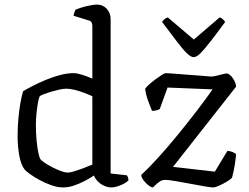

<svg xmlns="http://www.w3.org/2000/svg" viewBox="-20 -820 1088 840"><path d="M256 0Q232 0 205 -9.5Q178 -19 154 -32Q130 -45 112.5 -57.5Q95 -70 88 -78Q72 -98 64.5 -138.5Q57 -179 57 -223Q57 -264 60.5 -302Q64 -340 69.5 -370.5Q75 -401 81 -421Q96 -430 122 -443.5Q148 -457 179 -470Q210 -483 242 -491.5Q274 -500 302 -500Q317 -500 339 -493Q361 -486 384 -476V-707Q384 -714 381 -721Q378 -728 367 -731L302 -751Q303 -759 305.5 -766Q308 -773 310 -777Q320 -782 338 -787.5Q356 -793 375 -796.5Q394 -800 404 -800Q430 -800 447 -781.5Q464 -763 464 -736V-61L535 -53Q537 -51 539.5 -44.5Q542 -38 542 -31Q535 -23 521.5 -16Q508 -9 493.5 -4.5Q479 0 468 0Q451 0 435 -7.5Q419 -15 407.5 -27Q396 -39 391 -52Q373 -40 350 -28Q327 -16 303 -8Q279 0 256 0ZM277 -65Q287 -65 305 -70.5Q323 -76 344.5 -84Q366 -92 384 -100V-399Q369 -406 348 -414Q327 -422 306 -427Q285 -432 269 -432Q256 -432 233 -426.5Q210 -421 187.5 -413.5Q165 -406 154 -400Q149 -389 145.5 -368Q142 -347 139.5 -322Q137 -297 137 -273Q137 -238 140 -206.5Q143 -175 147.5 -153Q152 -131 157 -123Q162 -117 176 -107.5Q190 -98 208.5 -88.5Q227 -79 245.5 -72Q264 -65 277 -65ZM649 0Q641 0 629 -9.5Q617 -19 607.5 -32Q598 -45 598 -55Q632 -86 673.5 -132Q715 -178 758 -230.5Q801 -283 840.5 -334.5Q880 -386 910 -429L713 -437L679 -343Q676 -341 667 -338Q658 -335 645 -335Q638 -352 628 -379Q618 -406 615 -432Q620 -439 632 -450Q644 -461 659.5 -472.5Q675 -484 687.5 -492Q700 -500 706 -500Q711 -500 730.5 -498.5Q750 -497 776 -495Q802 -493 828.5 -491Q855 -489 875.5 -487.5Q896 -486 903 -485Q912 -485 928.5 -489Q945 -493 959 -496.5Q973 -500 976 -498Q989 -493 1000.5 -475Q1012 -457 1013 -441L737 -90L920 -69L975 -160Q988 -159 998 -154.5Q1008 -150 1013 -146Q1012 -138 1011 -126.5Q1010 -115 1007.5 -100.5Q1005 -86 1002 -71Q999 -56 995 -42Q986 -33 969.5 -23.5Q953 -14 937 -7Q921 0 913 0Q902 0 873.5 -5Q845 -10 810.5 -16.5Q776 -23 746.5 -28Q717 -33 702 -33Q690 -33 679 -26Q668 -19 649 0ZM827 -570Q815 -570 797 -587.5Q779 -605 753 -639.5Q727 -674 689 -724Q692 -729 698.5 -735Q705 -741 714 -744L828 -647L941 -744Q950 -741 956 -735Q962 -729 965 -724Q927 -672 900.5 -638Q874 -604 857 -587Q840 -570 827 -570Z"/></svg>

Font: Texturina Medium 12pt Light
Style: Regular
Weight: 300
Version: Version 1.002